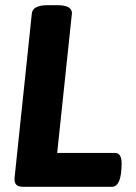

<svg xmlns="http://www.w3.org/2000/svg" viewBox="-20 -722 524 742"><path d="M201 -702Q258 -702 258 -671L201 -131H424Q450 -131 450 -91Q450 0 412 0H72Q52 0 44 -7Q36 -14 36 -32L103 -670Q106 -702 166 -702Z"/></svg>

Font: Asap
Style: Bold Italic
Weight: 700
Italic angle: -6°
Designer: Pablo Cosgaya
Foundry: Pablo Cosgaya
Version: Version 1.007;PS 001.007;hotconv 1.0.70;makeotf.lib2.5.58329